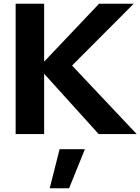

<svg xmlns="http://www.w3.org/2000/svg" viewBox="-20 -720 754 1031"><path d="M64 0ZM64 0V-700H217V-389L512 -700H698L367 -368L714 0H510L217 -324V0ZM300 81H436L351 291H247Z"/></svg>

Font: Rosa Sans
Style: Bold
Weight: 700
Designer: Pentagram / MCKL
Foundry: Pentagram / MCKL
Version: Version 1.005;September 16, 2019;FontCreator 11.5.0.2425 64-